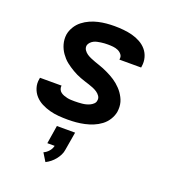

<svg xmlns="http://www.w3.org/2000/svg" viewBox="-141 -633 882 990"><g transform="rotate(20 300.0 -137.5)"><path d="M255 8Q230 8 204.5 6Q179 4 155 -2.5Q131 -9 109.5 -20Q88 -31 72 -48.5Q56 -66 48.5 -90Q41 -114 46 -139Q46 -141 46.5 -142.5Q47 -144 47 -146H166Q166 -145 165.5 -145Q165 -145 165 -144Q164 -134 168 -125Q172 -116 179.5 -110.5Q187 -105 196.5 -101.5Q206 -98 215.5 -96Q225 -94 235 -93.5Q245 -93 255 -93Q266 -93 276 -93.5Q286 -94 296.5 -95Q307 -96 317 -98.5Q327 -101 337 -105.5Q347 -110 355.5 -118Q364 -126 365 -136Q368 -150 360.5 -161Q353 -172 342.5 -179Q332 -186 320 -191Q308 -196 295.5 -200Q283 -204 270.5 -208Q258 -212 246 -216.5Q234 -221 222.5 -226.5Q211 -232 200 -238.5Q189 -245 178.5 -252Q168 -259 158 -267Q148 -275 139.5 -284.5Q131 -294 124 -304Q117 -314 111.5 -325.5Q106 -337 102.5 -349.5Q99 -362 98 -375.5Q97 -389 99 -403Q103 -425 115.5 -445.5Q128 -466 146.5 -480.5Q165 -495 186.5 -504.5Q208 -514 230 -519Q252 -524 274 -526Q296 -528 318 -528Q343 -528 368 -525.5Q393 -523 416 -517Q439 -511 460 -499.5Q481 -488 496 -470.5Q511 -453 517.5 -429.5Q524 -406 520 -381Q520 -379 519.5 -377.5Q519 -376 519 -374H400Q400 -375 400 -375.5Q400 -376 400 -376Q403 -391 394.5 -402Q386 -413 373.5 -418.5Q361 -424 347 -425.5Q333 -427 318 -427Q309 -427 299.5 -426.5Q290 -426 280 -424.5Q270 -423 260.5 -421Q251 -419 242 -414.5Q233 -410 225.5 -402Q218 -394 216 -385Q214 -371 221.5 -360Q229 -349 239.5 -342Q250 -335 262 -330Q274 -325 286 -320.5Q298 -316 310.5 -312Q323 -308 335 -303Q347 -298 358.5 -292.5Q370 -287 381 -281Q392 -275 402.5 -268Q413 -261 422.5 -253Q432 -245 441 -235.5Q450 -226 457 -216Q464 -206 470 -194.5Q476 -183 479.5 -170.5Q483 -158 483.5 -144.5Q484 -131 482 -117Q478 -95 465 -74Q452 -53 432.5 -38.5Q413 -24 391 -15Q369 -6 346 -1Q323 4 300.5 6Q278 8 255 8ZM222 253 195 209Q211 202 223 188Q235 174 238 158H198L214 58H314L297 158Q295 173 288 187Q281 201 271 213.5Q261 226 248.5 236Q236 246 222 253Z"/></g></svg>

Font: Iosevka SS04 Extended Oblique
Style: Bold
Weight: 700
Width: 7
Italic angle: -9°
Monospace: yes
Designer: Belleve Invis
Foundry: Belleve Invis
Version: Version 19.0.0; ttfautohint (v1.8.4)